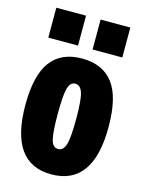

<svg xmlns="http://www.w3.org/2000/svg" viewBox="-115 -813 671 892"><g transform="rotate(15 221.0 -367.0)"><path d="M43 -600V-744H186V-600ZM256 -600V-744H399V-600ZM220 10Q21 10 21 -271Q21 -414 71 -480.5Q121 -547 220 -547Q320 -547 370.5 -481Q421 -415 421 -271Q421 10 220 10ZM220 -112Q246 -112 256 -146Q266 -180 266 -269Q266 -360 255.5 -393Q245 -426 220 -426Q196 -426 186.5 -393Q177 -360 177 -269Q177 -180 186 -146Q195 -112 220 -112Z"/></g></svg>

Font: Mona Sans Condensed ExtraBold
Style: Regular
Weight: 800
Width: 3
Designer: Deni Anggara
Foundry: GitHub
Version: Version 1.001;gftools[0.9.33]